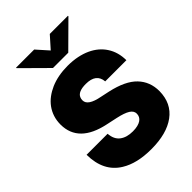

<svg xmlns="http://www.w3.org/2000/svg" viewBox="-273 -1081 1211 1211"><g transform="rotate(-45 333.0 -475.5)"><path d="M342.3 8.5Q214.8 8.5 136 -40.5Q29.5 -105.8 28.4 -255.7H215.9Q219.8 -203.1 252.5 -178.3Q285.2 -153.4 339.5 -153.4Q364.3 -153.4 382.6 -158Q400.9 -162.6 412.8 -170.8Q424.7 -179 430.4 -190.3Q436.1 -201.7 436.1 -215.6Q436.1 -240.1 410 -256.6Q383.9 -273.1 326.7 -285.5L254.3 -301.1Q47.9 -344.5 46.9 -505.7Q46.9 -542.3 57 -573.3Q67.1 -604.4 85.8 -630Q104.4 -655.5 130.5 -675.1Q156.6 -694.6 188.2 -708.5Q254.6 -737.2 340.9 -737.2Q386.7 -737.2 425.8 -729.2Q464.8 -721.2 496.4 -706.5Q528.1 -691.8 552.2 -671.2Q576.3 -650.6 592.7 -625Q627.5 -571.7 627.8 -500H438.9Q432.9 -575.3 340.9 -575.3Q272.4 -575.3 257.5 -540.5Q252.8 -530.9 252.8 -516.3Q252.8 -468.8 350.9 -450.3L410.5 -437.5Q529.8 -411.2 583.8 -354.8Q637.8 -298.7 637.8 -214.5Q636.4 -106.5 558.2 -49Q480.5 8.5 342.3 8.5ZM402 -792.6H265.6L102.3 -954.5V-958.8H264.2L333.8 -880.7L403.4 -958.8H565.3V-954.5Z"/></g></svg>

Font: Linik Sans Black
Style: Regular
Weight: 900
Designer: Fonts by Rasmus Andersson / Changes by Cristiano Sobral with parts from Marc Monis
Foundry: rsms
Version: Version 3.020; ttfautohint (v1.6)